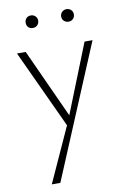

<svg xmlns="http://www.w3.org/2000/svg" viewBox="-96 -650 658 996"><g transform="rotate(-10 233.0 -152.0)"><path d="M232 16 34 -411H80L253 -32ZM390 -411H432L139 289H94L234 -19ZM139 -527Q124 -527 115 -536Q106 -545 106 -560Q106 -574 115 -583.5Q124 -593 139 -593Q153 -593 162.5 -583.5Q172 -574 172 -560Q172 -546 162.5 -536.5Q153 -527 139 -527ZM327 -527Q313 -527 303 -536Q293 -545 293 -560Q293 -574 303 -583.5Q313 -593 327 -593Q341 -593 350.5 -583.5Q360 -574 360 -560Q360 -546 350.5 -536.5Q341 -527 327 -527Z"/></g></svg>

Font: Ysabeau ExtraLight
Style: Regular
Weight: 250
Designer: Christian Thalmann (Catharsis Fonts)
Version: Version 2.002